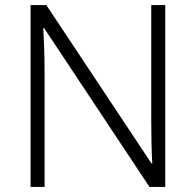

<svg xmlns="http://www.w3.org/2000/svg" viewBox="-20 -734 769 754"><path d="M629 0H567L153 -624H150Q152 -585 153.5 -541.5Q155 -498 155 -451V0H100V-714H162L575 -92H578Q576 -123 575 -171Q574 -219 574 -261V-714H629Z"/></svg>

Font: Noto Sans Bengali UI Light
Style: Regular
Weight: 300
Designer: Jelle Bosma - Monotype Design Team
Foundry: Monotype Imaging Inc.
Version: Version 2.003; ttfautohint (v1.8.4.7-5d5b)